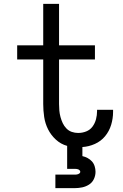

<svg xmlns="http://www.w3.org/2000/svg" viewBox="-20 -755 640 995"><path d="M267 220V150H367Q372 150 376.5 149.5Q381 149 385 147.5Q389 146 392.5 143Q396 140 396 135Q396 131 392.5 127.5Q389 124 385 122.5Q381 121 376.5 120.5Q372 120 367 120H328V1Q295 -8 269.5 -31.5Q244 -55 229 -85Q214 -115 209 -148.5Q204 -182 204 -216V-447H69V-520H204V-735H286V-520H472V-447H286V-216Q286 -199 287.5 -182Q289 -165 293.5 -148.5Q298 -132 305 -117Q312 -102 324 -89.5Q336 -77 352 -71.5Q368 -66 385 -66Q407 -66 427 -74Q447 -82 459.5 -99Q472 -116 477.5 -137Q483 -158 483 -179Q483 -181 483 -182.5Q483 -184 483 -186H566Q566 -183 566 -180.5Q566 -178 566 -175Q566 -141 556 -108Q546 -75 524.5 -49Q503 -23 471.5 -9Q440 5 407 7V54Q421 57 434 64Q447 71 456.5 81.5Q466 92 470.5 106.5Q475 121 475 135Q475 155 466.5 173Q458 191 441.5 201.5Q425 212 406 216Q387 220 367 220Z"/></svg>

Font: Iosevka Custom Extended
Style: Regular
Weight: 400
Width: 7
Monospace: yes
Designer: Belleve Invis
Foundry: Belleve Invis
Version: Version 11.2.4; ttfautohint (v1.8.4)